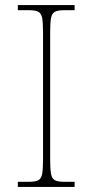

<svg xmlns="http://www.w3.org/2000/svg" viewBox="-20 -734 365 754"><path d="M50 0V-20H93Q118 -20 130 -26Q142 -32 145.5 -51Q149 -70 149 -108V-606Q149 -645 145.5 -663.5Q142 -682 130 -688Q118 -694 93 -694H50V-714H273V-694H233Q208 -694 196 -688Q184 -682 180.5 -663.5Q177 -645 177 -606V-108Q177 -70 180.5 -51Q184 -32 196 -26Q208 -20 233 -20H273V0Z"/></svg>

Font: Noto Serif Thai Thin
Style: Regular
Weight: 250
Version: Version 2.001